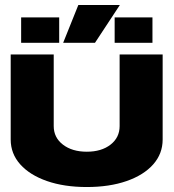

<svg xmlns="http://www.w3.org/2000/svg" viewBox="-20 -739 698 772"><path d="M23 -178V-520H196V-232Q196 -186 233 -157.5Q270 -129 329 -129Q388 -129 424.5 -157.5Q461 -186 461 -232V-520H634V-178Q634 -121 596 -78Q558 -35 489 -11Q420 13 329 13Q238 13 169 -11Q100 -35 61.5 -78Q23 -121 23 -178ZM218 -669V-567H65V-669ZM295 -719H462L362 -567H234ZM441 -669H593V-567H441Z"/></svg>

Font: Non Bureau Extended
Style: Bold
Weight: 700
Width: 7
Designer: Jona Saucedo
Foundry: Non Foundry
Version: Version 1.000; ttfautohint (v1.8.4)